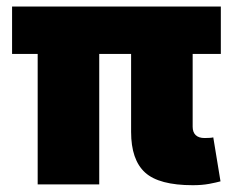

<svg xmlns="http://www.w3.org/2000/svg" viewBox="-20 -559 707 582"><path d="M564.5 2.4Q461.9 2.4 419.7 -36.1Q377.4 -74.7 377.4 -159.2V-502.9H564V-174.8Q564 -158.2 573.2 -149.4Q582.5 -140.6 600.1 -140.6Q608.9 -140.6 616 -141.1Q623 -141.6 626.5 -142.6L648.4 -9.3Q636.2 -5.9 614.3 -1.7Q592.3 2.4 564.5 2.4ZM94.2 0V-502.9H280.8V0ZM16.6 -395.5V-539.1H649.4V-395.5Z"/></svg>

Font: Inter 18pt Black
Style: Regular
Weight: 900
Designer: Rasmus Andersson
Foundry: rsms
Version: Version 4.001;git-66647c0bb